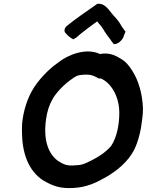

<svg xmlns="http://www.w3.org/2000/svg" viewBox="-20 -995 769 1006"><path d="M608 -690C583 -706 548 -721 504 -712C432 -746 337 -709 286 -668C234 -633 177 -572 147 -518C123 -475 106 -423 98 -366C95 -346 95 -325 95 -305C96 -192 128 -101 207 -49H208C253 -23 290 -6 363 -10C435 -14 481 -36 537 -68C594 -101 651 -148 683 -210C705 -255 719 -313 725 -370C728 -389 729 -409 729 -426C727 -498 707 -573 672 -626C654 -654 638 -674 608 -690ZM488 -589C493 -586 495 -582 508 -584C564 -560 604 -488 605 -408C606 -347 593 -275 562 -230C551 -216 523 -192 507 -182C485 -167 430 -137 405 -132C399 -131 388 -129 377 -129H376C331 -124 312 -134 284 -152C230 -191 207 -267 221 -368C226 -408 238 -446 255 -475C273 -509 317 -553 348 -575C362 -586 374 -593 382 -597C401 -605 441 -606 459 -601L471 -597C474 -597 475 -595 478 -594ZM325 -820C339 -804 351 -796 362 -790L364 -789L366 -790C379 -797 388 -804 399 -815C430 -839 456 -860 489 -883C503 -867 516 -851 526 -834V-833L546 -804C551 -798 556 -792 562 -783V-782L576 -764H577C594 -761 625 -784 630 -811L638 -829L636 -831C625 -846 619 -853 610 -870C595 -895 580 -906 563 -928C547 -948 526 -979 492 -975H491H490C435 -936 383 -902 330 -859C322 -852 310 -834 325 -820Z"/></svg>

Font: Hussar Pisanka
Style: SbdKur
Weight: 600
Designer: Robert Jablonski
Foundry: Cannot Into Space Fonts
Version: Version 1.070